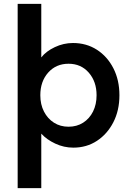

<svg xmlns="http://www.w3.org/2000/svg" viewBox="-20 -760 680 1000"><path d="M72 220V-740H195V-461Q220 -493 265.5 -514.5Q311 -536 360 -536Q430 -536 484.5 -501Q539 -466 570.5 -404.5Q602 -343 602 -264Q602 -185 570.5 -123.5Q539 -62 485 -26.5Q431 9 362 9Q313 9 268 -12Q223 -33 195 -64V220ZM337 -100Q380 -100 413 -121Q446 -142 464.5 -179Q483 -216 483 -264Q483 -335 442.5 -381.5Q402 -428 337 -428Q272 -428 231 -382Q190 -336 190 -264Q190 -216 209 -179Q228 -142 261 -121Q294 -100 337 -100Z"/></svg>

Font: Readex Pro Medium
Style: Regular
Weight: 500
Designer: Bonnie Shaver-Troup, Thomas Jockin
Foundry: Lexend
Version: Version 1.204; ttfautohint (v1.8.4.7-5d5b)